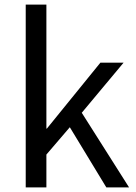

<svg xmlns="http://www.w3.org/2000/svg" viewBox="-20 -816 592 836"><path d="M92 0H182V-143L284 -262L443 0H542L336 -325L518 -543H417L184 -256H182V-796H92Z"/></svg>

Font: Noto Sans CJK SC Regular
Style: Regular
Weight: 400
Designer: Ryoko NISHIZUKA (kana & ideographs); Paul D. Hunt (Latin, Greek & Cyrillic); Wenlong ZHANG (bopomofo); Sandoll Communica
Foundry: Adobe Systems Incorporated
Version: Version 1.004;PS 1.004;hotconv 1.0.82;makeotf.lib2.5.63406